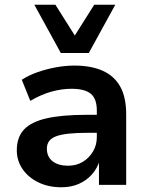

<svg xmlns="http://www.w3.org/2000/svg" viewBox="-20 -781 622 811"><path d="M239 10Q185 10 142.5 -10.5Q100 -31 75.5 -66.5Q51 -102 51 -146Q51 -201 81 -233.5Q111 -266 176 -281Q241 -296 346 -296H405V-220H350Q303 -220 270.5 -216.5Q238 -213 217.5 -205.5Q197 -198 187.5 -185Q178 -172 178 -153Q178 -119 202 -100Q226 -81 268 -81Q302 -81 329 -97Q356 -113 372.5 -140.5Q389 -168 389 -202V-314Q389 -364 363.5 -385Q338 -406 282 -406Q241 -406 197.5 -394Q154 -382 108 -355L72 -444Q101 -463 138 -476Q175 -489 215.5 -496.5Q256 -504 294 -504Q365 -504 414 -482Q463 -460 488 -415Q513 -370 513 -298V0H398V-103H401Q391 -70 368.5 -44.5Q346 -19 313.5 -4.5Q281 10 239 10ZM237 -557 125 -761H214L296 -631L378 -761H467L355 -557Z"/></svg>

Font: Nunito Sans 10pt
Style: Bold
Weight: 700
Designer: Vernon Adams
Foundry: Vernon Adams
Version: Version 3.101;gftools[0.9.27]